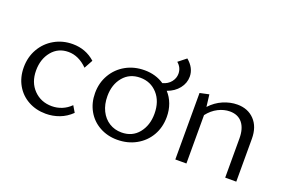

<svg xmlns="http://www.w3.org/2000/svg" viewBox="-80 -835 1656 1107"><g transform="rotate(20 748.5 -281.5)"><path d="M42 -201Q42 -264 71 -314.5Q100 -365 150.5 -394Q201 -423 263 -423Q343 -423 401 -371L372 -318Q318 -372 255 -372Q192 -372 153.5 -325Q115 -278 115 -208Q115 -135 159 -90Q203 -45 270 -45Q302 -45 331.5 -57Q361 -69 385 -93L408 -54Q375 -22 335 -7Q295 8 252 8Q192 8 144 -18.5Q96 -45 69 -92.5Q42 -140 42 -201Z M479 -202Q479 -265 508.5 -315.5Q538 -366 589 -394.5Q640 -423 704 -423Q772 -423 824 -388Q857 -397 875 -420Q893 -443 893 -470Q893 -508 863 -533L911 -571Q960 -530 960 -477Q960 -437 934 -404Q908 -371 863 -355Q888 -328 901.5 -291.5Q915 -255 915 -213Q915 -149 886 -99Q857 -49 805.5 -20.5Q754 8 690 8Q630 8 581.5 -19Q533 -46 506 -94Q479 -142 479 -202ZM842 -206Q842 -282 800.5 -328Q759 -374 695 -374Q630 -374 591 -327.5Q552 -281 552 -210Q552 -159 571 -120.5Q590 -82 623.5 -61Q657 -40 699 -40Q765 -40 803.5 -87.5Q842 -135 842 -206Z M1247 -368Q1211 -368 1175.5 -350Q1140 -332 1113 -297V0H1045V-408L1101 -420L1110 -346Q1144 -383 1187.5 -401.5Q1231 -420 1274 -420Q1339 -420 1379 -378Q1419 -336 1419 -263V0H1351V-240Q1351 -301 1324 -334.5Q1297 -368 1247 -368Z"/></g></svg>

Font: LXGW Bright GB
Style: Regular
Weight: 400
Designer: Christian Thalmann (Catharsis Fonts)
Foundry: LXGW / Christian Thalmann (Catharsis Fonts) / Fontworks Inc.
Version: Version 5.510